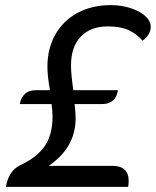

<svg xmlns="http://www.w3.org/2000/svg" viewBox="-20 -729 610 749"><path d="M58 -84Q126 -116 155.5 -160.5Q185 -205 185 -275Q185 -297 181 -323H57Q62 -349 77.5 -363Q93 -377 118 -377H175Q165 -431 165 -469Q165 -540 196 -594.5Q227 -649 283 -679Q339 -709 412 -709Q453 -709 489 -697.5Q525 -686 546.5 -666.5Q568 -647 568 -624Q568 -608 559 -594Q550 -580 536 -570Q513 -597 481.5 -611.5Q450 -626 401 -626Q333 -626 295 -586Q257 -546 257 -474Q257 -440 266 -377H440Q436 -350 420 -336.5Q404 -323 379 -323H271Q275 -287 275 -268Q275 -153 170 -82H418Q482 -82 482 -23Q482 -16 480 0H3Q14 -63 58 -84Z"/></svg>

Font: K2D
Style: Italic
Weight: 400
Italic angle: -10°
Designer: Katatrad Aksorn Co.,Ltd.
Foundry: Cadson Demak Co.,Ltd.
Version: Version 1.000; ttfautohint (v1.6)